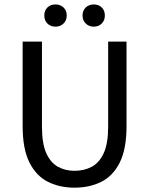

<svg xmlns="http://www.w3.org/2000/svg" viewBox="-20 -846 682 878"><path d="M320.8 12.2Q252.9 12.2 199.2 -14.6Q145.5 -41.5 114.5 -103.3Q83.5 -165 83.5 -270V-655.8H171.9V-267.1Q171.9 -189.5 191.7 -145.5Q211.4 -101.6 245.1 -83.3Q278.8 -64.9 320.8 -64.9Q364.3 -64.9 398.9 -83Q433.6 -101.1 454.1 -145.3Q474.6 -189.5 474.6 -267.1V-655.8H558.6V-270Q558.6 -164.6 527.6 -102.8Q496.6 -41 442.9 -14.4Q389.2 12.2 320.8 12.2ZM408.7 -724.1Q386.7 -724.1 372.1 -738.5Q357.4 -752.9 357.4 -774.9Q357.4 -797.9 372.1 -811.8Q386.7 -825.7 408.7 -825.7Q431.2 -825.7 445.3 -811.8Q459.5 -797.9 459.5 -774.9Q459.5 -752.9 445.3 -738.5Q431.2 -724.1 408.7 -724.1ZM233.9 -724.1Q210.9 -724.1 196.8 -738.5Q182.6 -752.9 182.6 -774.9Q182.6 -797.9 196.8 -811.8Q210.9 -825.7 233.9 -825.7Q255.9 -825.7 270.5 -811.8Q285.2 -797.9 285.2 -774.9Q285.2 -752.9 270.5 -738.5Q255.9 -724.1 233.9 -724.1Z"/></svg>

Font: Varta Light Medium
Style: Regular
Weight: 500
Version: Version 1.004